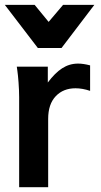

<svg xmlns="http://www.w3.org/2000/svg" viewBox="-20 -778 421 798"><path d="M180.2 0V-283.7C180.2 -325.2 190.9 -356.4 211.9 -378.4C232.9 -400.4 260.3 -411.1 293.9 -411.1C312.5 -411.1 332.5 -407.7 354.5 -400.4V-506.3C335.9 -511.2 319.3 -513.7 304.7 -513.7C255.4 -513.7 218.3 -487.3 178.7 -435.1V-501H49.8L52.2 -483.9C53.7 -472.7 55.7 -456.1 57.1 -435.1C58.6 -414.1 59.6 -393.6 59.6 -374V0ZM235.8 -578.6 372.1 -757.8H242.2L182.1 -687L124 -757.8H0L137.2 -578.6Z"/></svg>

Font: Ride
Style: Bold
Weight: 700
Version: Version 3.000